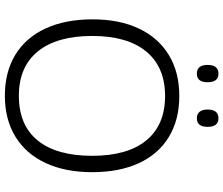

<svg xmlns="http://www.w3.org/2000/svg" viewBox="-86 -844 940 809"><g transform="rotate(90 384.5 -440.0)"><path d="M254 -844Q254 -890 291 -890Q327 -890 327 -844Q327 -799 291 -799Q254 -799 254 -844ZM442 -844Q442 -890 479 -890Q515 -890 515 -844Q515 -799 479 -799Q461 -799 451.5 -810.5Q442 -822 442 -844ZM62 -359Q62 -473 101 -555Q140 -637 212.5 -681Q285 -725 385 -725Q485 -725 557.5 -681Q630 -637 668 -554.5Q706 -472 706 -358Q706 -245 667.5 -162Q629 -79 556.5 -34.5Q484 10 384 10Q284 10 211.5 -34Q139 -78 100.5 -161.5Q62 -245 62 -359ZM637 -358Q637 -507 572 -586Q507 -665 385 -665Q263 -665 197.5 -585.5Q132 -506 132 -358Q132 -209 197 -129Q262 -49 384 -49Q508 -49 572.5 -128.5Q637 -208 637 -358Z"/></g></svg>

Font: OpenSansMMV
Style: Light
Weight: 300
Foundry: Ascender Corporation
Version: Version 4.001